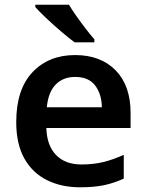

<svg xmlns="http://www.w3.org/2000/svg" viewBox="-20 -786 621 816"><path d="M299 -552Q408 -552 471.5 -487Q535 -422 535 -306V-242H177Q179 -168 218 -127.5Q257 -87 326 -87Q378 -87 420 -97.5Q462 -108 506 -128V-27Q465 -8 422.5 1Q380 10 320 10Q241 10 179.5 -20.5Q118 -51 83.5 -112.5Q49 -174 49 -267Q49 -406 118 -479Q187 -552 299 -552ZM299 -459Q248 -459 216.5 -426.5Q185 -394 179 -330H413Q412 -386 384.5 -422.5Q357 -459 299 -459ZM273 -766Q286 -744 305.5 -716.5Q325 -689 345 -663Q365 -637 381 -619V-606H297Q273 -624 240 -652Q207 -680 176.5 -709Q146 -738 130 -756V-766Z"/></svg>

Font: Noto Sans Medefaidrin SemiBold
Style: Regular
Weight: 600
Designer: Dalton Maag Ltd
Foundry: Dalton Maag Ltd
Version: Version 1.002; ttfautohint (v1.8.4.7-5d5b)